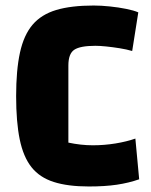

<svg xmlns="http://www.w3.org/2000/svg" viewBox="-20 -660 545 695"><path d="M483.8 -11Q446 2.2 403 8.6Q359.9 15 301.6 15Q225.5 15 174.6 -1.3Q123.6 -17.5 94 -54.8Q64.5 -92 51.4 -155.2Q38.4 -218.3 38.4 -312Q38.4 -406.2 52.3 -469.7Q66.2 -533.2 97.9 -570.5Q129.6 -607.7 183.7 -623.9Q237.8 -640 319.2 -640Q346.3 -640 377.6 -636.7Q408.9 -633.5 436.9 -627.8Q464.9 -622.2 480.6 -615.2L458.5 -475.4Q438.1 -481.4 413 -485.4Q388 -489.4 364.8 -491.8Q341.6 -494.2 325.3 -494.2Q270.4 -494.2 248.9 -479.9Q227.5 -465.7 227.5 -422.8V-143.8Q249.7 -139.1 271.8 -136.6Q294 -134.1 316.1 -134.1Q357.3 -134.1 398.1 -140.7Q438.8 -147.4 470 -158.4Z"/></svg>

Font: Changa
Style: Regular
Weight: 400
Designer: Eduardo Rodriguez Tunni
Foundry: Eduardo Rodriguez Tunni
Version: Version 3.003